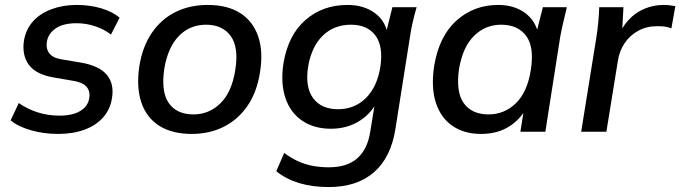

<svg xmlns="http://www.w3.org/2000/svg" viewBox="-20 -533 2753 777"><path d="M215 9Q156 9 104.5 -6Q53 -21 23 -46L56 -116Q90 -92 132 -78.5Q174 -65 220 -65Q274 -65 305 -84Q336 -103 341 -135Q346 -164 330 -182Q314 -200 276 -206L200 -219Q126 -231 97 -270.5Q68 -310 77 -369Q85 -415 114 -447Q143 -479 189 -496Q235 -513 290 -513Q345 -513 391 -499Q437 -485 464 -461L429 -393Q403 -414 366 -426.5Q329 -439 290 -439Q236 -439 206 -418.5Q176 -398 170 -366Q165 -337 179 -318Q193 -299 228 -293L306 -280Q382 -267 412.5 -230Q443 -193 433 -135Q426 -90 397 -57.5Q368 -25 321.5 -8Q275 9 215 9Z M756 9Q678 9 626 -23Q574 -55 552.5 -117Q531 -179 544 -266Q557 -346 595.5 -401.5Q634 -457 691.5 -485Q749 -513 820 -513Q900 -513 951.5 -480.5Q1003 -448 1024.5 -386.5Q1046 -325 1032 -239Q1019 -158 980.5 -103Q942 -48 884.5 -19.5Q827 9 756 9ZM763 -70Q826 -70 872 -115Q918 -160 932 -249Q947 -342 913.5 -387.5Q880 -433 814 -433Q749 -433 704.5 -388Q660 -343 645 -256Q631 -162 663 -116Q695 -70 763 -70Z M1310 224Q1244 224 1191 208Q1138 192 1098 160L1130 86Q1157 106 1185 119Q1213 132 1244.5 138Q1276 144 1311 144Q1385 144 1426 107.5Q1467 71 1478 2L1500 -133H1511Q1488 -78 1437 -45Q1386 -12 1319 -12Q1251 -12 1203 -44.5Q1155 -77 1135 -136.5Q1115 -196 1127 -276Q1146 -391 1216 -452Q1286 -513 1386 -513Q1452 -513 1496.5 -480.5Q1541 -448 1549 -392L1542 -400L1568 -504H1666Q1657 -473 1650 -442.5Q1643 -412 1639 -383L1580 -10Q1562 104 1493.5 164Q1425 224 1310 224ZM1348 -91Q1415 -91 1460.5 -136Q1506 -181 1519 -261Q1532 -345 1499.5 -389Q1467 -433 1400 -433Q1332 -433 1286.5 -389Q1241 -345 1227 -264Q1214 -181 1247 -136Q1280 -91 1348 -91Z M1927 9Q1858 9 1810.5 -24Q1763 -57 1743.5 -118.5Q1724 -180 1737 -266Q1757 -387 1827.5 -450Q1898 -513 1996 -513Q2061 -513 2105 -480.5Q2149 -448 2159 -392L2148 -390L2177 -504H2274Q2267 -473 2259.5 -442.5Q2252 -412 2247 -383L2187 0H2086L2104 -114H2120Q2094 -57 2045 -24Q1996 9 1927 9ZM1957 -70Q2021 -70 2067.5 -115Q2114 -160 2128 -249Q2143 -342 2109.5 -387.5Q2076 -433 2008 -433Q1944 -433 1898.5 -388Q1853 -343 1838 -256Q1824 -162 1856.5 -116Q1889 -70 1957 -70Z M2332 0 2393 -379Q2398 -410 2401 -441.5Q2404 -473 2405 -504H2503L2496 -374H2477Q2495 -421 2523.5 -452Q2552 -483 2589 -498Q2626 -513 2665 -513Q2679 -513 2690.5 -511.5Q2702 -510 2713 -508L2697 -418Q2683 -424 2670 -425.5Q2657 -427 2639 -427Q2597 -427 2563 -408.5Q2529 -390 2507.5 -358Q2486 -326 2480 -284L2434 0Z"/></svg>

Font: Mulish ExtraLight SemiBold
Style: Italic
Weight: 600
Italic angle: -9°
Version: Version 3.603